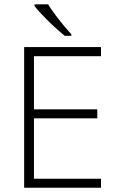

<svg xmlns="http://www.w3.org/2000/svg" viewBox="-20 -885 552 905"><path d="M456.1 0H93.8V-663.1H456.1V-620.1H140.1V-369.6H438.5V-327.1H140.1V-42.5H456.1ZM316.4 -716.3H285.2Q241.2 -752 199.5 -793.9Q157.7 -835.9 142.6 -856.9V-864.7H207Q218.8 -843.3 251.7 -800.5Q284.7 -757.8 316.4 -723.1Z"/></svg>

Font: Bpm'online Open Sans Light
Style: Regular
Weight: 300
Foundry: Ascender Corporation
Version: Version 1.10